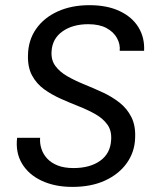

<svg xmlns="http://www.w3.org/2000/svg" viewBox="-20 -726 622 753"><path d="M263.7 7Q196 7 144.5 -16.7Q92.9 -40.5 66.6 -83.9Q40.3 -127.3 47.1 -185.6H137.3Q135.6 -163.6 142.5 -142.4Q149.3 -121.2 164.9 -104.3Q180.5 -87.3 206.1 -77.1Q231.6 -66.9 268.3 -66.9Q333.1 -66.9 373.2 -95.7Q413.2 -124.5 415.9 -177.4Q418.4 -213.5 401.2 -237.3Q384.1 -261.1 354.9 -277.8Q325.6 -294.5 290 -308.6Q254.4 -322.7 218.6 -338.6Q182.8 -354.5 153 -376Q123.3 -397.5 105.8 -429.9Q88.3 -462.2 89.7 -509.4Q90.7 -568.5 121.6 -612.6Q152.5 -656.7 206.5 -681.2Q260.6 -705.7 330.6 -705.7Q400.7 -705.7 449.7 -682.3Q498.8 -659 523.3 -618.5Q547.8 -578.1 545.1 -526.7H449.5Q452.1 -552.5 438.8 -576.6Q425.6 -600.7 397.7 -615.9Q369.7 -631.1 326.1 -631.1Q264.9 -631.1 224.9 -602.7Q184.9 -574.4 182.2 -523.8Q180 -490.4 197.3 -467.1Q214.5 -443.8 244.3 -426.8Q274 -409.8 310.3 -395.1Q346.7 -380.3 382.9 -363.6Q419.1 -346.8 448.8 -323.6Q478.4 -300.3 495.4 -266.5Q512.4 -232.6 509.9 -184.2Q508.2 -129.9 477.3 -86.4Q446.4 -43 392.1 -18Q337.8 7 263.7 7Z"/></svg>

Font: Poppins Variable
Style: Italic
Weight: 100
Italic angle: -10°
Designer: Jonny Pinhorn
Foundry: Indian Type Foundry
Version: Version 6.000